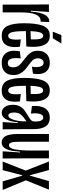

<svg xmlns="http://www.w3.org/2000/svg" viewBox="716 -1426 721 2192"><g transform="rotate(90 1076.0 -329.5)"><path d="M32 0V-259L30 -528H116L102 -322H112Q121 -439 150.5 -485.5Q180 -532 221 -532Q228 -532 231 -531L227 -432Q223 -433 216 -433Q169 -433 145 -377.5Q121 -322 121 -198V0Z M389 11Q308 11 276.5 -52.5Q245 -116 245 -244Q245 -304 250.5 -357.5Q256 -411 270.5 -451.5Q285 -492 313 -515Q341 -538 388 -538Q446 -538 475 -501.5Q504 -465 511 -404.5Q518 -344 510 -270L335 -265V-263Q335 -152 347 -107.5Q359 -63 388 -63Q418 -63 427 -101.5Q436 -140 429 -207L513 -197Q521 -136 512 -89Q503 -42 473 -15.5Q443 11 389 11ZM388 -462Q359 -462 348 -422Q337 -382 335 -318L429 -321Q432 -389 423.5 -425.5Q415 -462 388 -462ZM416 -572H341L380 -670H477Z M698 11Q649 11 619 -7Q589 -25 574.5 -55.5Q560 -86 559 -122.5Q558 -159 566 -197L647 -205Q641 -168 643 -134.5Q645 -101 658 -80Q671 -59 700 -59Q748 -59 748 -121Q748 -163 724 -189.5Q700 -216 660 -245Q637 -262 613.5 -282.5Q590 -303 574.5 -331.5Q559 -360 559 -402Q559 -463 594.5 -500.5Q630 -538 696 -538Q767 -538 801.5 -489Q836 -440 821 -346L741 -334Q747 -364 745.5 -394.5Q744 -425 732.5 -446Q721 -467 695 -467Q673 -467 659 -448.5Q645 -430 645 -402Q645 -366 668.5 -342Q692 -318 724 -295Q750 -277 776 -254Q802 -231 819 -199Q836 -167 836 -121Q836 -59 800 -24Q764 11 698 11Z M1013 11Q932 11 900.5 -52.5Q869 -116 869 -244Q869 -304 874.5 -357.5Q880 -411 894.5 -451.5Q909 -492 937 -515Q965 -538 1012 -538Q1070 -538 1099 -501.5Q1128 -465 1135 -404.5Q1142 -344 1134 -270L959 -265V-263Q959 -152 971 -107.5Q983 -63 1012 -63Q1042 -63 1051 -101.5Q1060 -140 1053 -207L1137 -197Q1145 -136 1136 -89Q1127 -42 1097 -15.5Q1067 11 1013 11ZM1012 -462Q983 -462 972 -422Q961 -382 959 -318L1053 -321Q1056 -389 1047.5 -425.5Q1039 -462 1012 -462Z M1269 11Q1228 11 1202 -23Q1176 -57 1176 -116Q1176 -168 1195 -199.5Q1214 -231 1243 -251.5Q1272 -272 1301 -289Q1330 -306 1344 -317.5Q1358 -329 1362.5 -341Q1367 -353 1367 -373Q1367 -463 1320 -463Q1292 -463 1280.5 -427Q1269 -391 1276 -323L1190 -334Q1182 -432 1217 -485Q1252 -538 1325 -538Q1454 -538 1454 -351V-231Q1455 -174 1455 -115.5Q1455 -57 1456 0H1373Q1376 -43 1378.5 -86.5Q1381 -130 1384 -173H1376Q1366 -78 1338.5 -33.5Q1311 11 1269 11ZM1299 -65Q1314 -65 1326.5 -82Q1339 -99 1347.5 -126.5Q1356 -154 1360.5 -184.5Q1365 -215 1365 -242V-272Q1345 -256 1321 -239.5Q1297 -223 1280.5 -197.5Q1264 -172 1264 -128Q1264 -93 1275 -79Q1286 -65 1299 -65Z M1606 11Q1556 11 1532.5 -34.5Q1509 -80 1509 -176V-528H1598V-190Q1598 -128 1606.5 -100Q1615 -72 1637 -72Q1673 -72 1685.5 -141.5Q1698 -211 1698 -330V-528H1787V-281L1789 0H1707L1720 -198H1711Q1706 -114 1691.5 -68.5Q1677 -23 1655 -6Q1633 11 1606 11Z M1824 0 1927 -263 1823 -528H1921L1980 -311H1985L2047 -528H2145L2038 -265L2148 0H2050L1985 -223H1980L1922 0Z"/></g></svg>

Font: Bricolage Grotesque 96pt Condensed
Style: Regular
Weight: 400
Width: 3
Designer: Mathieu Triay
Foundry: Atelier Triay
Version: Version 1.001; ttfautohint (v1.8.4.7-5d5b);gftools[0.9.33.de